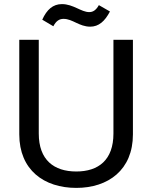

<svg xmlns="http://www.w3.org/2000/svg" viewBox="-20 -900 742 936"><path d="M240 -772C254 -799 270 -808 290 -808C334 -808 366 -770 420 -770C461 -770 491 -796 516 -844L462 -875C448 -850 433 -841 415 -841C376 -841 337 -880 282 -880C238 -880 208 -853 186 -804ZM352 16C507 16 628 -71 628 -245V-706H533V-249C533 -120 460 -64 352 -64C243 -64 169 -120 169 -249V-706H74V-245C74 -71 195 16 352 16Z"/></svg>

Font: Alpha Lyrae Medium
Style: Regular
Weight: 500
Designer: Nikolay Petroussenko, Plamen Motev
Foundry: Fontfabric LLC
Version: Version 1.000;hotconv 1.0.109;makeotfexe 2.5.65596